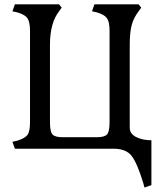

<svg xmlns="http://www.w3.org/2000/svg" viewBox="-20 -670 718 865"><path d="M662.1 164.1V-38.1Q622.1 -38.1 593.3 -52.7Q564.5 -67.4 564.5 -94.7V-468.8Q564.5 -523.4 573.2 -556.6Q582 -589.8 604.5 -619.1L616.2 -635.7L604.5 -650.4H405.3L394.5 -619.1L416 -614.3Q450.2 -604.5 461.9 -587.9Q473.6 -571.3 473.6 -530.3V-120.1Q473.6 -77.1 462.4 -64.5Q451.2 -51.8 416 -51.8H262.7Q227.5 -51.8 216.3 -64.5Q205.1 -77.1 205.1 -120.1V-468.8Q205.1 -566.4 246.1 -619.1L257.8 -635.7L246.1 -650.4H46.9L36.1 -619.1L57.6 -614.3Q91.8 -604.5 103.5 -587.9Q115.2 -571.3 115.2 -530.3V-120.1Q115.2 -78.1 104 -62.5Q92.8 -46.9 57.6 -36.1L36.1 -31.2L46.9 0H491.2Q548.8 0 573.7 33.2Q598.6 66.4 625 153.3L630.9 174.8Z"/></svg>

Font: Kurale
Style: Regular
Weight: 400
Version: 1.0; ttfautohint (v1.3)